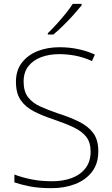

<svg xmlns="http://www.w3.org/2000/svg" viewBox="-20 -970 584 1000"><path d="M492 -182Q492 -118 459.5 -75.5Q427 -33 372 -11.5Q317 10 249 10Q182 10 136.5 1Q91 -8 55 -20V-61Q94 -46 143 -36Q192 -26 252 -26Q308 -26 353 -42.5Q398 -59 425 -93.5Q452 -128 452 -181Q452 -228 429.5 -257Q407 -286 364 -306.5Q321 -327 259 -348Q201 -367 156.5 -390Q112 -413 87.5 -449Q63 -485 63 -544Q63 -603 93.5 -643Q124 -683 175 -703.5Q226 -724 290 -724Q389 -724 474 -686L459 -652Q415 -672 372.5 -680Q330 -688 288 -688Q237 -688 195 -672.5Q153 -657 128 -625.5Q103 -594 103 -545Q103 -494 126 -464Q149 -434 189.5 -415.5Q230 -397 283 -379Q346 -359 393 -335.5Q440 -312 466 -276.5Q492 -241 492 -182ZM405 -942Q388 -921 363.5 -893.5Q339 -866 311 -838.5Q283 -811 258 -790H229V-797Q250 -817 275 -844.5Q300 -872 322.5 -900Q345 -928 359 -950H405Z"/></svg>

Font: Noto Sans Gujarati ExtraLight
Style: Regular
Weight: 200
Designer: Jelle Bosma - Monotype Design Team, Universal Thirst
Foundry: Monotype Imaging Inc.
Version: Version 2.106; ttfautohint (v1.8.4.7-5d5b)